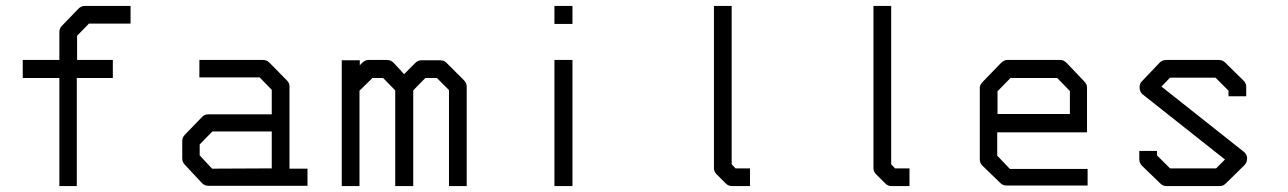

<svg xmlns="http://www.w3.org/2000/svg" viewBox="-20 -679 4360 650"><path d="M281 -599 241 -558V-476H362V-415H240V-49H181V-415H57V-476H181V-570Q181 -583 189 -591L246 -650Q255 -659 268 -659H422V-599Z M900 -109V-234H699L656 -190V-153L698 -108ZM960 -108H1021V-50H685Q673 -50 664 -59L606 -121Q597 -130 597 -142V-202Q597 -214 606 -223L665 -284Q673 -292 686 -292H900V-375L859 -417H655V-476H871Q883 -476 892 -467L951 -407Q960 -398 960 -387Z M1379 -373V-49H1318V-373L1277 -415H1241L1197 -372V-49H1137V-475H1198V-458L1207 -467Q1216 -476 1228 -476H1290Q1303 -476 1312 -467L1348 -428L1386 -466Q1395 -475 1407 -475H1471Q1483 -475 1492 -466L1551 -407Q1560 -398 1560 -386V-49H1500V-374L1459 -415H1420Z M1857 -659H1918V-598H1857ZM1857 -476H1918V-49H1857Z M2457 -123 2470 -109H2519V-49H2458Q2446 -49 2437 -58L2406 -89Q2397 -98 2397 -110V-659H2457Z M2997 -123 3010 -109H3059V-49H2998Q2986 -49 2977 -58L2946 -89Q2937 -98 2937 -110V-659H2997Z M3356 -231V-152L3399 -107H3662V-51H3387Q3375 -51 3367 -59L3305 -119Q3297 -127 3297 -140V-382Q3297 -392 3307 -402L3368 -465Q3379 -476 3390 -476H3571Q3581 -476 3592 -465L3651 -403Q3660 -394 3660 -383V-231ZM3357 -293H3602V-371L3559 -415H3401L3357 -370Z M4139 -372 4095 -416H3941L3912 -386L4191 -165Q4202 -155.5 4202 -143Q4202 -129 4193 -120L4130 -58Q4121 -49 4109 -49H3929Q3917 -49 3908 -58L3846 -118Q3837 -127 3837 -140V-168H3897V-153L3941 -109H4097L4127 -139L3849 -359Q3839.5 -365.5 3838 -381V-384.5Q3838 -396 3846 -404L3906 -467Q3915 -476 3928 -476H4107Q4119 -476 4128 -467L4190 -406Q4199 -397 4199 -385V-353H4139Z"/></svg>

Font: ibm3270
Style: Regular
Weight: 400
Monospace: yes
Version: Version 2.0.3